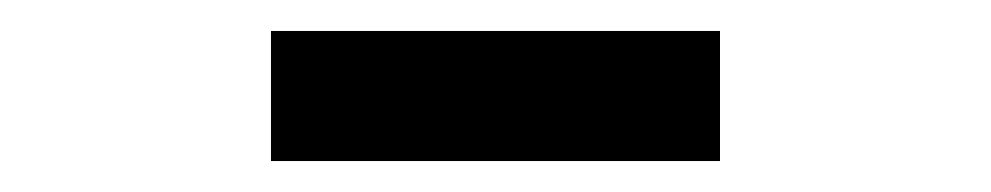

<svg xmlns="http://www.w3.org/2000/svg" viewBox="-20 -366 640 124"><path d="M155 -262V-346H445V-262Z"/></svg>

Font: iA Writer Mono V
Style: Regular
Weight: 400
Designer: Mike Abbink, Paul van der Laan, Pieter van Rosmalen
Foundry: Bold Monday
Version: Version 2.000